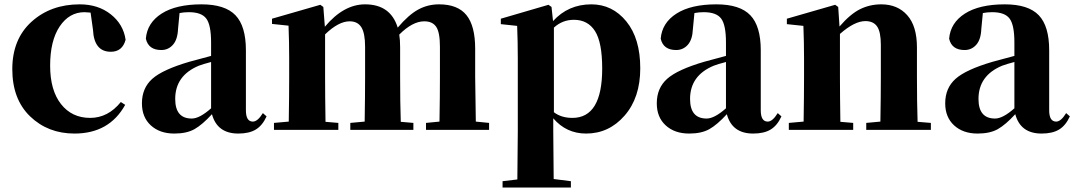

<svg xmlns="http://www.w3.org/2000/svg" viewBox="-20 -583 4823 862"><path d="M397.5 -449.2 386.7 -526.4Q367.2 -528.3 359.4 -528.3Q291 -528.3 248 -464.4Q205.1 -400.4 205.1 -288.1Q205.1 -177.7 253.9 -115.7Q302.7 -53.7 384.8 -53.7Q464.8 -53.7 522.5 -125L542 -112.3Q470.7 16.6 314.5 16.6Q195.3 16.6 115.2 -60.5Q35.2 -137.7 35.2 -272.5Q35.2 -407.2 121.6 -485.4Q208 -563.5 337.9 -563.5Q420.9 -563.5 477.5 -518.6Q534.2 -473.6 543.9 -404.3Q529.3 -350.6 477.5 -350.6Q402.3 -350.6 397.5 -449.2Z M927.7 -96.7V-304.7Q890.6 -294.9 873 -288.1Q766.6 -244.1 766.6 -138.7Q766.6 -50.8 840.8 -50.8Q876 -50.8 927.7 -96.7ZM713.9 -503.9 730.5 -509.8ZM1160.2 -75.2 1176.8 -60.5Q1158.2 -19.5 1128.4 -1.5Q1098.6 16.6 1049.8 16.6Q955.1 16.6 931.6 -70.3Q888.7 -23.4 853.5 -3.4Q818.4 16.6 762.7 16.6Q697.3 16.6 657.2 -20Q617.2 -56.6 617.2 -119.1Q617.2 -187.5 663.6 -229Q710 -270.5 830.1 -305.7Q905.3 -326.2 927.7 -332V-392.6Q927.7 -470.7 906.2 -499.5Q884.8 -528.3 828.1 -528.3Q805.7 -528.3 786.1 -524.4L779.3 -453.1Q777.3 -405.3 756.3 -381.8Q735.4 -358.4 704.1 -358.4Q646.5 -358.4 634.8 -409.2Q640.6 -480.5 705.6 -522Q770.5 -563.5 884.8 -563.5Q990.2 -563.5 1037.1 -514.6Q1084 -465.8 1084 -357.4V-87.9Q1084 -37.1 1115.2 -37.1Q1136.7 -37.1 1160.2 -75.2Z M2116.2 -37.1 2175.8 -31.2V0H1892.6V-31.2L1953.1 -37.1Q1955.1 -152.3 1955.1 -238.3V-373Q1955.1 -437.5 1938.5 -462.4Q1921.9 -487.3 1884.8 -487.3Q1832 -487.3 1772.5 -427.7Q1776.4 -404.3 1776.4 -370.1V-238.3Q1776.4 -123 1779.3 -36.1L1835.9 -31.2V0H1552.7V-31.2L1617.2 -37.1Q1619.1 -152.3 1619.1 -238.3V-373Q1619.1 -433.6 1602.5 -460.4Q1585.9 -487.3 1549.8 -487.3Q1500 -487.3 1439.5 -428.7V-238.3Q1439.5 -153.3 1441.4 -36.1L1499 -31.2V0H1210V-31.2L1276.4 -37.1Q1278.3 -154.3 1278.3 -238.3V-321.3Q1278.3 -394.5 1275.4 -467.8L1201.2 -475.6V-499L1418 -561.5L1431.6 -551.8L1438.5 -462.9Q1522.5 -563.5 1619.1 -563.5Q1733.4 -563.5 1765.6 -459Q1814.5 -516.6 1857.4 -540Q1900.4 -563.5 1951.2 -563.5Q2035.2 -563.5 2074.2 -515.1Q2113.3 -466.8 2113.3 -364.3V-238.3Q2113.3 -207 2116.2 -37.1Z M2466.8 -459V-79.1Q2500 -53.7 2549.8 -53.7Q2683.6 -53.7 2683.6 -275.4Q2683.6 -392.6 2651.4 -443.4Q2619.1 -494.1 2556.6 -494.1Q2504.9 -494.1 2466.8 -459ZM2456.1 -551.8 2462.9 -488.3Q2531.2 -563.5 2634.8 -563.5Q2729.5 -563.5 2792 -486.8Q2854.5 -410.2 2854.5 -276.4Q2854.5 -144.5 2784.2 -64Q2713.9 16.6 2611.3 16.6Q2522.5 16.6 2463.9 -51.8V6.8Q2463.9 64.5 2465.8 220.7L2543 230.5V258.8H2236.3V230.5L2302.7 222.7Q2304.7 64.5 2304.7 6.8V-320.3Q2304.7 -394.5 2301.8 -466.8L2228.5 -474.6V-499L2442.4 -561.5Z M3239.3 -96.7V-304.7Q3202.1 -294.9 3184.6 -288.1Q3078.1 -244.1 3078.1 -138.7Q3078.1 -50.8 3152.3 -50.8Q3187.5 -50.8 3239.3 -96.7ZM3025.4 -503.9 3042 -509.8ZM3471.7 -75.2 3488.3 -60.5Q3469.7 -19.5 3439.9 -1.5Q3410.2 16.6 3361.3 16.6Q3266.6 16.6 3243.2 -70.3Q3200.2 -23.4 3165 -3.4Q3129.9 16.6 3074.2 16.6Q3008.8 16.6 2968.8 -20Q2928.7 -56.6 2928.7 -119.1Q2928.7 -187.5 2975.1 -229Q3021.5 -270.5 3141.6 -305.7Q3216.8 -326.2 3239.3 -332V-392.6Q3239.3 -470.7 3217.8 -499.5Q3196.3 -528.3 3139.6 -528.3Q3117.2 -528.3 3097.7 -524.4L3090.8 -453.1Q3088.9 -405.3 3067.9 -381.8Q3046.9 -358.4 3015.6 -358.4Q2958 -358.4 2946.3 -409.2Q2952.1 -480.5 3017.1 -522Q3082 -563.5 3196.3 -563.5Q3301.8 -563.5 3348.6 -514.6Q3395.5 -465.8 3395.5 -357.4V-87.9Q3395.5 -37.1 3426.8 -37.1Q3448.2 -37.1 3471.7 -75.2Z M4099.6 -36.1 4159.2 -31.2V0H3869.1V-31.2L3932.6 -37.1Q3934.6 -152.3 3934.6 -238.3V-381.8Q3934.6 -439.5 3918 -463.9Q3901.4 -488.3 3865.2 -488.3Q3816.4 -488.3 3751 -430.7V-238.3Q3751 -153.3 3752.9 -36.1L3810.5 -31.2V0H3521.5V-31.2L3587.9 -37.1Q3589.8 -154.3 3589.8 -238.3V-321.3Q3589.8 -394.5 3586.9 -466.8L3512.7 -474.6V-499L3729.5 -561.5L3743.2 -551.8L3749 -463.9Q3796.9 -519.5 3840.8 -541.5Q3884.8 -563.5 3936.5 -563.5Q4009.8 -563.5 4053.2 -514.6Q4096.7 -465.8 4096.7 -370.1V-238.3Q4096.7 -123 4099.6 -36.1Z M4534.2 -96.7V-304.7Q4497.1 -294.9 4479.5 -288.1Q4373 -244.1 4373 -138.7Q4373 -50.8 4447.3 -50.8Q4482.4 -50.8 4534.2 -96.7ZM4320.3 -503.9 4336.9 -509.8ZM4766.6 -75.2 4783.2 -60.5Q4764.6 -19.5 4734.9 -1.5Q4705.1 16.6 4656.2 16.6Q4561.5 16.6 4538.1 -70.3Q4495.1 -23.4 4460 -3.4Q4424.8 16.6 4369.1 16.6Q4303.7 16.6 4263.7 -20Q4223.6 -56.6 4223.6 -119.1Q4223.6 -187.5 4270 -229Q4316.4 -270.5 4436.5 -305.7Q4511.7 -326.2 4534.2 -332V-392.6Q4534.2 -470.7 4512.7 -499.5Q4491.2 -528.3 4434.6 -528.3Q4412.1 -528.3 4392.6 -524.4L4385.7 -453.1Q4383.8 -405.3 4362.8 -381.8Q4341.8 -358.4 4310.5 -358.4Q4252.9 -358.4 4241.2 -409.2Q4247.1 -480.5 4312 -522Q4377 -563.5 4491.2 -563.5Q4596.7 -563.5 4643.6 -514.6Q4690.4 -465.8 4690.4 -357.4V-87.9Q4690.4 -37.1 4721.7 -37.1Q4743.2 -37.1 4766.6 -75.2Z"/></svg>

Font: Bpmf Zihi Serif Heavy
Style: Heavy
Weight: 900
Foundry: But Ko
Version: Version 1.320